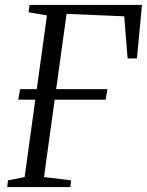

<svg xmlns="http://www.w3.org/2000/svg" viewBox="-20 -763 599 783"><path d="M9.5 0 12.5 -27.5 80.5 -41 124 -356.5H54.5L62 -399.5H130L171.5 -700L96.5 -713L100.5 -743H559L538.5 -525L500.5 -524.5L486.5 -696.5L251.5 -706.5L209 -399.5H418L411 -356.5H203L159.5 -41L270 -27.5L267 0Z"/></svg>

Font: Merriweather 72pt Light
Style: Italic
Weight: 300
Italic angle: -7.8°
Version: Version 2.101